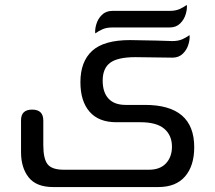

<svg xmlns="http://www.w3.org/2000/svg" viewBox="-20 -758 870 776"><path d="M765 -163Q765 -88 728 -45Q691 -2 620 -2H195Q127 -2 96 -41Q65 -80 65 -143V-272Q65 -315 110 -315Q155 -315 155 -271V-172Q155 -116 172.5 -94Q190 -72 238 -72H582Q627 -72 651 -98Q675 -124 675 -165Q675 -211 644 -237.5Q613 -264 548 -264H450Q379 -264 342 -306.5Q305 -349 305 -426Q305 -509 352.5 -552.5Q400 -596 506 -596L614 -594L676 -592Q700 -592 716 -599Q732 -606 746 -616Q748 -601 742 -580Q736 -558 719.5 -541.5Q703 -525 677 -525L528 -527Q456 -527 425.5 -504.5Q395 -482 395 -432Q395 -385 418.5 -359.5Q442 -334 488 -334H566Q765 -334 765 -163ZM369 -659Q375 -681 391.5 -697.5Q408 -714 434 -714H665Q689 -714 705 -721Q721 -728 735 -738Q737 -723 731 -702Q725 -680 708.5 -663.5Q692 -647 666 -647H435Q411 -647 395 -640Q379 -633 365 -623Q363 -638 369 -659Z"/></svg>

Font: El Messiri
Style: Regular
Weight: 400
Designer: Mohamed Gaber
Foundry: Kief Type Foundry
Version: Version 2.006